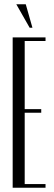

<svg xmlns="http://www.w3.org/2000/svg" viewBox="-20 -874 252 894"><path d="M192 -700V-683H95V-366H172V-349H95V-17H192V0H39V-700ZM118 -745 56 -854H100L131 -745Z"/></svg>

Font: Moniqa Cond Heading
Style: Regular
Weight: 400
Width: 3
Designer: Rajesh Rajput
Foundry: Rajesh Rajput
Version: Version 1.000